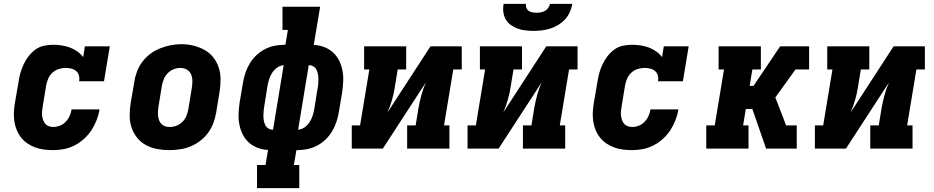

<svg xmlns="http://www.w3.org/2000/svg" viewBox="-20 -770 4840 995"><path d="M256 8Q232 8 208 5Q184 2 162.5 -6Q141 -14 122.5 -26.5Q104 -39 90 -56.5Q76 -74 67 -95.5Q58 -117 54.5 -140Q51 -163 52 -187Q53 -211 57 -235L76 -345Q79 -368 85.5 -391Q92 -414 102.5 -436.5Q113 -459 128.5 -479Q144 -499 164 -513.5Q184 -528 208 -533Q232 -538 255 -538Q278 -538 300.5 -534.5Q323 -531 343 -523.5Q363 -516 380.5 -503.5Q398 -491 411 -474L420 -530H549L519 -349H390Q393 -364 389 -378.5Q385 -393 374.5 -402Q364 -411 349.5 -414.5Q335 -418 320 -418Q302 -418 283.5 -412Q265 -406 251 -392.5Q237 -379 229.5 -361.5Q222 -344 219 -326L201 -216Q199 -204 198 -192Q197 -180 198.5 -168.5Q200 -157 204 -146.5Q208 -136 215 -128Q222 -120 233 -116Q244 -112 256 -112Q273 -112 290 -118.5Q307 -125 320 -138.5Q333 -152 340.5 -168.5Q348 -185 351 -203H496Q491 -174 480.5 -147Q470 -120 454 -95.5Q438 -71 415.5 -50.5Q393 -30 366.5 -16.5Q340 -3 312 2.5Q284 8 256 8Z M856 8Q824 8 793 2Q762 -4 735.5 -18.5Q709 -33 690 -57Q671 -81 661.5 -110Q652 -139 652 -171Q652 -203 657 -235L676 -345Q680 -373 690 -399.5Q700 -426 717.5 -449.5Q735 -473 759 -491Q783 -509 810 -519.5Q837 -530 864.5 -535.5Q892 -541 920 -541Q952 -541 982.5 -533.5Q1013 -526 1039.5 -511.5Q1066 -497 1085 -473Q1104 -449 1113.5 -420Q1123 -391 1123 -359Q1123 -327 1118 -295L1100 -185Q1095 -157 1085 -130.5Q1075 -104 1057.5 -80.5Q1040 -57 1016 -39Q992 -21 965.5 -10.5Q939 0 911 4Q883 8 856 8ZM859 -112Q877 -112 894.5 -118.5Q912 -125 925.5 -138.5Q939 -152 946 -169.5Q953 -187 956 -204L974 -314Q977 -333 977 -351Q977 -369 970 -385Q963 -401 948 -409.5Q933 -418 914 -418Q897 -418 879.5 -411Q862 -404 849 -390.5Q836 -377 829 -360Q822 -343 819 -326L801 -216Q799 -204 798.5 -191.5Q798 -179 799.5 -167.5Q801 -156 805 -145.5Q809 -135 817 -127Q825 -119 836 -115.5Q847 -112 859 -112Z M1312 205V85H1356L1369 7Q1341 6 1315 -4Q1289 -14 1269 -32Q1249 -50 1237 -75Q1225 -100 1220 -127Q1215 -154 1216.5 -183Q1218 -212 1222 -240L1239 -340Q1243 -366 1251.5 -391.5Q1260 -417 1274 -440.5Q1288 -464 1308.5 -483.5Q1329 -503 1353.5 -515.5Q1378 -528 1404 -533Q1430 -538 1456 -538H1459L1472 -615H1444V-735H1639L1606 -537Q1635 -536 1660.5 -526Q1686 -516 1706 -498Q1726 -480 1738 -455Q1750 -430 1755 -403Q1760 -376 1758.5 -347Q1757 -318 1753 -290L1736 -190Q1732 -164 1723.5 -138.5Q1715 -113 1701 -89.5Q1687 -66 1666.5 -46.5Q1646 -27 1621.5 -14.5Q1597 -2 1571 3Q1545 8 1519 8H1516L1503 85H1531V205ZM1525 -98Q1543 -99 1559 -110.5Q1575 -122 1585 -138Q1595 -154 1600.5 -171.5Q1606 -189 1609 -207L1625 -307Q1628 -320 1629 -333Q1630 -346 1630 -358.5Q1630 -371 1628 -383.5Q1626 -396 1621 -407Q1616 -418 1605.5 -425Q1595 -432 1583 -432H1580ZM1393 -98H1395L1450 -432Q1432 -431 1416 -419.5Q1400 -408 1390 -392Q1380 -376 1374.5 -358.5Q1369 -341 1366 -323L1350 -223Q1348 -210 1346.5 -197Q1345 -184 1345 -171.5Q1345 -159 1347 -146.5Q1349 -134 1354 -123Q1359 -112 1369.5 -105Q1380 -98 1393 -98Z M1803 0V-120H1846L1894 -410H1867V-530H2085V-410H2041L2026 -318Q2021 -285 2011.5 -252Q2002 -219 1988 -187L2211 -530H2373V-410H2329L2281 -120H2309V0H2090V-120H2134L2149 -212Q2155 -245 2164 -278Q2173 -311 2187 -343L1964 0Z M2403 0V-120H2446L2494 -410H2467V-530H2685V-410H2641L2626 -318Q2621 -285 2611.5 -252Q2602 -219 2588 -187L2811 -530H2973V-410H2929L2881 -120H2909V0H2690V-120H2734L2749 -212Q2755 -245 2764 -278Q2773 -311 2787 -343L2564 0ZM2745 -610Q2724 -610 2702.5 -612.5Q2681 -615 2662 -622Q2643 -629 2627 -640.5Q2611 -652 2601 -669.5Q2591 -687 2588.5 -708Q2586 -729 2590 -750H2706Q2704 -739 2708 -729Q2712 -719 2720 -713.5Q2728 -708 2739 -706Q2750 -704 2760 -704Q2771 -704 2782.5 -706Q2794 -708 2804 -713.5Q2814 -719 2821 -729Q2828 -739 2830 -750H2946Q2942 -728 2933 -707.5Q2924 -687 2908.5 -670Q2893 -653 2873 -641Q2853 -629 2831.5 -622Q2810 -615 2788 -612.5Q2766 -610 2745 -610Z M3256 8Q3232 8 3208 5Q3184 2 3162.5 -6Q3141 -14 3122.5 -26.5Q3104 -39 3090 -56.5Q3076 -74 3067 -95.5Q3058 -117 3054.5 -140Q3051 -163 3052 -187Q3053 -211 3057 -235L3076 -345Q3079 -368 3085.5 -391Q3092 -414 3102.5 -436.5Q3113 -459 3128.5 -479Q3144 -499 3164 -513.5Q3184 -528 3208 -533Q3232 -538 3255 -538Q3278 -538 3300.5 -534.5Q3323 -531 3343 -523.5Q3363 -516 3380.5 -503.5Q3398 -491 3411 -474L3420 -530H3549L3519 -349H3390Q3393 -364 3389 -378.5Q3385 -393 3374.5 -402Q3364 -411 3349.5 -414.5Q3335 -418 3320 -418Q3302 -418 3283.5 -412Q3265 -406 3251 -392.5Q3237 -379 3229.5 -361.5Q3222 -344 3219 -326L3201 -216Q3199 -204 3198 -192Q3197 -180 3198.5 -168.5Q3200 -157 3204 -146.5Q3208 -136 3215 -128Q3222 -120 3233 -116Q3244 -112 3256 -112Q3273 -112 3290 -118.5Q3307 -125 3320 -138.5Q3333 -152 3340.5 -168.5Q3348 -185 3351 -203H3496Q3491 -174 3480.5 -147Q3470 -120 3454 -95.5Q3438 -71 3415.5 -50.5Q3393 -30 3366.5 -16.5Q3340 -3 3312 2.5Q3284 8 3256 8Z M3640 0V-120H3684L3732 -410H3704V-530H3923V-410H3879L3865 -325H3885L4023 -530H4149L4137 -458Q4102 -410 4067.5 -361.5Q4033 -313 3998 -265L4054 -120L4059 -108L4066 -89L4073 -72L4061 0H3950L3879 -205H3845L3831 -120H3859V0ZM4102 -410 4137 -458 4149 -530H4173V-410ZM4061 0 4073 -72 4066 -89 4059 -108 4054 -120H4109V0Z M4203 0V-120H4246L4294 -410H4267V-530H4485V-410H4441L4426 -318Q4421 -285 4411.5 -252Q4402 -219 4388 -187L4611 -530H4773V-410H4729L4681 -120H4709V0H4490V-120H4534L4549 -212Q4555 -245 4564 -278Q4573 -311 4587 -343L4364 0Z"/></svg>

Font: Iosevka Slab HvExObl
Style: Regular
Weight: 900
Width: 7
Italic angle: -9°
Monospace: yes
Designer: Belleve Invis
Foundry: Belleve Invis
Version: Version 11.1.1; ttfautohint (v1.8.3)